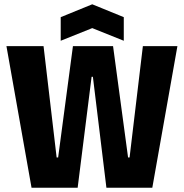

<svg xmlns="http://www.w3.org/2000/svg" viewBox="-20 -875 857 895"><path d="M127 0 10 -660H183L244 -141H251L320 -660H507L577 -141H584L646 -660H807L690 0H476L413 -517H407L342 0ZM263 -685V-795L410 -855L557 -795V-685L410 -744Z"/></svg>

Font: Bricolage Grotesque 72pt SemiCondensed ExtraBold
Style: Regular
Weight: 800
Width: 4
Designer: Mathieu Triay
Foundry: Atelier Triay
Version: Version 1.001;gftools[0.9.33.dev8+g029e19f]